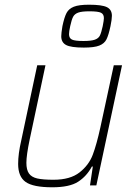

<svg xmlns="http://www.w3.org/2000/svg" viewBox="-20 -787 573 815"><path d="M57 -91Q57 -134 70 -190L138 -510H173L106 -195Q92 -128 92 -96Q92 -66 103 -50.5Q114 -35 138 -29.5Q162 -24 207 -24Q278 -24 317.5 -55Q357 -86 373.5 -129.5Q390 -173 406 -246L463 -510H498L389 0H362L374 -80H370Q348 -39 311.5 -15.5Q275 8 202 8Q121 8 89 -14.5Q57 -37 57 -91ZM240 -633Q240 -646 245 -676Q253 -714 262.5 -732Q272 -750 293.5 -758.5Q315 -767 358 -767Q413 -767 434 -756.5Q455 -746 455 -720Q455 -705 449 -676Q441 -638 432 -620Q423 -602 401.5 -593.5Q380 -585 336 -585Q281 -585 260.5 -596Q240 -607 240 -633ZM416 -676Q421 -701 421 -710Q421 -727 408.5 -733Q396 -739 360 -739Q327 -739 312 -733.5Q297 -728 290.5 -716Q284 -704 278 -676Q273 -653 273 -642Q273 -625 285.5 -619Q298 -613 334 -613Q367 -613 382.5 -618.5Q398 -624 404 -636Q410 -648 416 -676Z"/></svg>

Font: Saira Semi Condensed Thin
Style: Italic
Weight: 100
Width: 4
Italic angle: -12°
Designer: Hector Gatti with collaboration of the Omnibus-Type team
Foundry: Omnibus-Type
Version: Version 1.001; ttfautohint (v1.8)